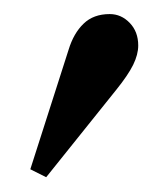

<svg xmlns="http://www.w3.org/2000/svg" viewBox="-20 -870 212 266"><path d="M44 -624.5 22 -635.5 75 -801Q82 -824 95.8 -837.2Q109.5 -850.5 132 -850.5Q148 -850.5 159.8 -838.2Q171.5 -826 171.5 -807Q171.5 -794.5 164.5 -780.2Q157.5 -766 141 -745.5Z"/></svg>

Font: Libre Caslon Condensed
Style: Regular
Weight: 400
Designer: Pablo Impallari, Rodrigo Fuenzalida, Katja Schimmel, Ertekin Erdin
Foundry: Pablo Impallari, Rodrigo Fuenzalida
Version: Version 2.000; ttfautohint (v1.8.4.7-5d5b);gftools[0.9.33]